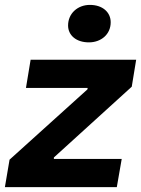

<svg xmlns="http://www.w3.org/2000/svg" viewBox="-41 -764 576 784"><path d="M-21 0H436L456 -115H179V-121L497 -410L515 -520H84L65 -405H317L316 -399L-2 -112ZM322 -591C371 -591 411 -623 411 -673C411 -714 378 -744 326 -744C276 -744 237 -709 237 -660C237 -620 270 -591 322 -591Z"/></svg>

Font: Fixel Display
Style: Bold Italic
Weight: 700
Italic angle: -10°
Designer: AlfaBravo + MacPaw
Foundry: Kyrylo Tkachov, Marchela Mozhyna, Serhii Makarenko, Maria Weinstein, Zakhar Kryvoshyya
Version: Version 1.210;Glyphs 3.2 (3217)